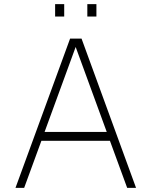

<svg xmlns="http://www.w3.org/2000/svg" viewBox="-20 -910 734 930"><path d="M55 0 319.5 -723H375L639 0H596L512.5 -228H180.5L97 0ZM196 -271H497L346.5 -682.5ZM403 -830V-890H447V-830ZM247 -830V-890H291V-830Z"/></svg>

Font: Public Sans Thin
Style: Regular
Weight: 100
Designer: The Public Sans project authors (U.S. Web Design System). Libre Franklin designed by Pablo Impallari and Rodrigo Fuenzal
Version: Version 1.008